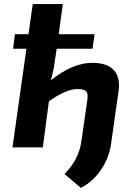

<svg xmlns="http://www.w3.org/2000/svg" viewBox="-20 -720 642 938"><path d="M257 -482 249 -430Q243 -378 228 -327Q334 -413 431 -413Q504 -413 536.5 -377Q569 -341 559 -273L523 -20Q514 49 474.5 108Q435 167 375 198L295 130Q364 61 377 -26L407 -234Q411 -264 400.5 -274.5Q390 -285 358 -285Q303 -285 219 -225L189 0H41L109 -482H44L53 -553H119L140 -700H287L267 -553H442L432 -482Z"/></svg>

Font: Exo 2.0
Style: Bold Italic
Weight: 700
Italic angle: -8°
Designer: Natanael Gama
Version: Version 1.001;PS 001.001;hotconv 1.0.70;makeotf.lib2.5.58329